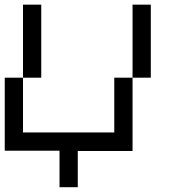

<svg xmlns="http://www.w3.org/2000/svg" viewBox="-20 -635 732 809"><path d="M153.8 -615.4V-307.7H76.9V-76.9H461.5V-307.7H538.5V1.2H307.7V153.8H230.8V0H0V-307.7H76.9V-615.4ZM538.5 -307.7V-615.4H615.4V-307.7Z"/></svg>

Font: Mintsoda - Lime Green 13x16
Style: Regular
Weight: 400
Designer: Mintsoda-15
Version: Version 1.0